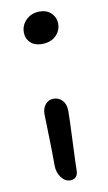

<svg xmlns="http://www.w3.org/2000/svg" viewBox="-84 -755 457 809"><g transform="rotate(-10 145.0 -350.5)"><path d="M131.8 -575.2Q101.1 -575.2 83 -592.5Q64.9 -609.9 64.9 -636.2Q64.9 -668 87.9 -689.9Q110.8 -711.9 145 -711.9Q176.8 -711.9 195.3 -692.9Q213.9 -673.8 213.9 -648.9Q213.9 -617.7 191.7 -596.4Q169.4 -575.2 131.8 -575.2ZM149.9 11.2Q127.4 11.2 111.3 -10.7Q95.2 -32.7 95.2 -62Q95.2 -131.3 93 -195.6Q90.8 -259.8 90.8 -283.2Q90.8 -307.6 104.5 -323.7Q118.2 -339.8 139.2 -339.8Q161.1 -339.8 176.3 -324Q191.4 -308.1 191.9 -280.8Q192.4 -255.9 187.7 -152.1Q183.1 -48.3 183.1 -25.9Q183.1 -8.3 174.6 1.5Q166 11.2 149.9 11.2Z"/></g></svg>

Font: Shantell Sans Irregular
Style: Regular
Weight: 400
Designer: Stephen Nixon, Anya Danilova, Shantell Martin
Foundry: Arrow Type
Version: Version 1.006;[9816181b4]